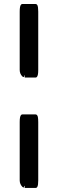

<svg xmlns="http://www.w3.org/2000/svg" viewBox="-20 -741 287 951"><path d="M77.6 152.3V-136.7Q77.6 -165 84.5 -171.4Q86.9 -174.3 90.8 -174.3H156.2Q160.2 -174.3 163.1 -171.1Q166 -168 167.5 -162.1Q169.4 -151.9 169.4 -136.7V152.3Q169.4 176.3 165 184.1Q162.1 189.9 156.2 189.9H102.5V179.2L99.6 180.7V188L91.8 185.5Q77.6 171.4 77.6 152.3ZM77.6 -394.5V-683.6Q77.6 -711.9 84.5 -718.3Q86.9 -721.2 90.8 -721.2H156.2Q161.6 -721.2 164.6 -716.3Q169.4 -708.5 169.4 -683.6V-394.5Q169.4 -366.2 162.6 -359.9Q160.2 -356.9 156.2 -356.9H102.5V-367.7L99.6 -366.2V-358.9Q99.1 -358.9 97.4 -359.6Q95.7 -360.4 91.8 -361.3L90.8 -362.3Q77.6 -375.5 77.6 -394.5Z"/></svg>

Font: YuPearl-Medium
Style: Medium
Weight: 500
Designer: Max Yao
Foundry: Max-Everyday
Version: Version 1.011; ttfautohint (v1.8.3)